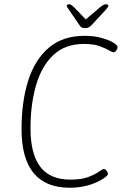

<svg xmlns="http://www.w3.org/2000/svg" viewBox="-20 -874 575 900"><path d="M307 6Q81 6 81 -269Q81 -397 112 -495.5Q143 -594 208.5 -650Q274 -706 376 -706Q420 -706 451.5 -697.5Q483 -689 503 -679Q531 -664 531 -653Q531 -645 525 -637Q519 -629 513 -629Q506 -629 490 -638.5Q474 -648 446 -658Q418 -668 373 -668Q285 -668 230 -616Q175 -564 149 -474.5Q123 -385 123 -272Q123 -153 168.5 -92.5Q214 -32 310 -32Q362 -32 394.5 -44.5Q427 -57 444 -69.5Q461 -82 467 -82Q473 -82 479.5 -73.5Q486 -65 486 -59Q486 -48 451 -29Q388 6 307 6ZM475 -854Q480 -854 484 -852.5Q488 -851 488 -848Q488 -841 474 -826L409 -756Q396 -742 380 -742Q361 -742 354 -754L304 -827Q300 -833 296.5 -838Q293 -843 293 -847Q293 -854 305 -854Q313 -854 328 -839L382 -783L448 -839Q466 -854 475 -854Z"/></svg>

Font: Asap Semi Condensed Semi Condensed Thin
Style: Italic
Weight: 100
Width: 4
Italic angle: -6°
Designer: Pablo Cosgaya
Foundry: Omnibus-Type
Version: Version 3.001; ttfautohint (v1.8.4.7-5d5b)